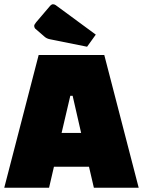

<svg xmlns="http://www.w3.org/2000/svg" viewBox="-32 -884 673 904"><path d="M199 0H-12L150 -625H459L621 0H410L387 -99H222ZM299 -433 258 -258H350L310 -433ZM378 -664 204 -699Q188 -702 178 -711L133 -750Q129 -756 129 -762Q129 -768 138 -779L201 -853Q210 -864 217 -864Q224 -864 230 -860L419 -721Z"/></svg>

Font: Myanmar Thuriya
Style: Regular
Weight: 400
Designer: Danh Hong
Foundry: Google Inc.
Version: Version 2.00 November 23, 2015